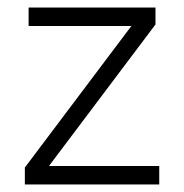

<svg xmlns="http://www.w3.org/2000/svg" viewBox="-20 -490 490 510"><path d="M46 0V-45L329 -421H56V-470H393V-425L110 -49H403V0Z"/></svg>

Font: Celebes Light
Style: Regular
Weight: 300
Designer: Anugrah Pasau
Foundry: Lafontype
Version: Version 1.000; ttfautohint (v1.8.4)